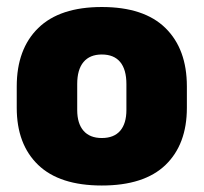

<svg xmlns="http://www.w3.org/2000/svg" viewBox="-20 -528 596 562"><path d="M278 15Q154.5 15 91.8 -45.2Q29 -105.5 29 -212.5V-275Q29 -384.5 92 -446Q155 -507.5 278 -507.5Q401.5 -507.5 464.2 -446Q527 -384.5 527 -275V-212.5Q527 -105.5 464.5 -45.2Q402 15 278 15ZM278 -124Q313.5 -124 331.8 -145.2Q350 -166.5 350 -206V-282Q350 -324.5 331.8 -346.5Q313.5 -368.5 278 -368.5Q243 -368.5 224.5 -346.5Q206 -324.5 206 -282V-206Q206 -166.5 224.5 -145.2Q243 -124 278 -124Z"/></svg>

Font: Anek Kannada ExtraBold
Style: Regular
Weight: 800
Version: Version 1.003